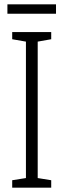

<svg xmlns="http://www.w3.org/2000/svg" viewBox="-20 -861 291 881"><path d="M237 -841H14V-798H237ZM215 0V-34L153 -44V-670L215 -681V-714H36V-681L99 -670V-44L36 -34V0Z"/></svg>

Font: Noto Sans Lao Looped ExtraCondensed Light
Style: Regular
Weight: 300
Width: 2
Designer: Mark Frömberg, Ben Mitchell
Foundry: The Fontpad Ltd
Version: Version 1.002